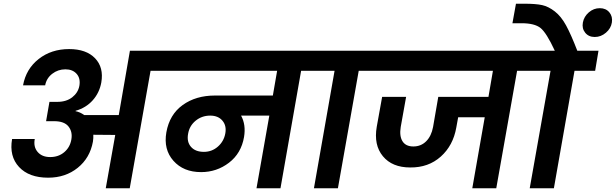

<svg xmlns="http://www.w3.org/2000/svg" viewBox="-20 -1013 3313 1033"><path d="M289 -465Q337 -465 368.5 -489.5Q400 -514 407 -551Q414 -591 392.5 -615.5Q371 -640 332 -640Q292 -640 261 -616Q230 -592 223 -554H104Q120 -642 188 -695.5Q256 -749 352 -749Q444 -749 491.5 -699.5Q539 -650 525 -569Q515 -514 479 -473.5Q443 -433 387 -417L386 -415Q411 -410 433 -394H619L679 -740H919L901 -632H790L678 0H549L600 -287L482 -288Q483 -271 480 -251Q464 -163 398 -110Q332 -57 239 -57Q136 -57 82.5 -114.5Q29 -172 45 -265H167Q159 -223 182.5 -195.5Q206 -168 250 -168Q295 -168 326 -194.5Q357 -221 364 -263Q371 -304 348.5 -332.5Q326 -361 271 -361H228L246 -465Z M1077 -196Q1120 -196 1152 -224Q1184 -252 1192 -294Q1200 -336 1177 -363.5Q1154 -391 1111 -391Q1066 -391 1032.5 -363.5Q999 -336 992 -293Q984 -250 1007.5 -223Q1031 -196 1077 -196ZM860 -632 878 -740H1730L1711 -632H1600L1489 0H1360L1429 -391H1277Q1304 -342 1293 -276Q1278 -188 1212 -137.5Q1146 -87 1062 -87Q967 -87 913 -148Q859 -209 875 -301Q892 -397 963 -448Q1034 -499 1136 -499H1448L1471 -632Z M1669 0 1780 -632H1670L1688 -740H2039L2020 -632H1910L1798 0Z M1979 -632 1997 -740H2891L2872 -632H2762L2650 0H2521L2588 -382H2445L2435 -327Q2418 -230 2351.5 -170.5Q2285 -111 2187 -112Q2090 -112 2040 -172.5Q1990 -233 2007 -331L2036 -492H2165L2136 -330Q2128 -281 2145.5 -253Q2163 -225 2204 -225Q2245 -225 2273 -253Q2301 -281 2310 -330L2338 -492H2608L2632 -632Z M2960 0H2830L2942 -632H2831L2850 -740H2965Q2920 -837 2888 -862.5Q2856 -888 2786 -888H2737L2756 -993H2802Q2863 -993 2897 -985.5Q2931 -978 2965 -951.5Q2999 -925 3025.5 -876.5Q3052 -828 3086 -740H3200L3182 -632H3071ZM3240 -837Q3213 -814 3180 -814Q3147 -814 3128.5 -837Q3110 -860 3116 -892Q3122 -924 3148 -946.5Q3174 -969 3207 -969Q3240 -969 3258.5 -946.5Q3277 -924 3272 -892Q3267 -860 3240 -837Z"/></svg>

Font: Poppins SemiBold
Style: Italic
Weight: 600
Italic angle: -10°
Designer: Ninad Kale (Devanagari), Jonny Pinhorn (Latin)
Foundry: Indian Type Foundry
Version: Version 3.200;PS 1.000;hotconv 16.6.54;makeotf.lib2.5.65590